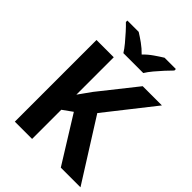

<svg xmlns="http://www.w3.org/2000/svg" viewBox="-261 -1060 1187 1187"><g transform="rotate(45 332.0 -467.0)"><path d="M664 0H492L305 -301L241 -255V0H90V-714H241V-387Q256 -408 271 -429Q286 -450 301 -471L494 -714H662L413 -398ZM265 -774Q251 -797 228.5 -824Q206 -851 182.5 -877Q159 -903 140 -921V-934H239Q265 -918 295 -896.5Q325 -875 351 -848Q377 -875 408 -896.5Q439 -918 465 -934H564V-921Q546 -903 522 -877Q498 -851 475.5 -824Q453 -797 439 -774Z"/></g></svg>

Font: RS Noto Sans
Style: Bold
Weight: 700
Designer: Monotype Design Team
Foundry: Monotype Imaging Inc.
Version: Version 3.10